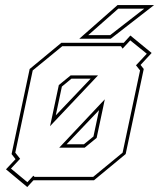

<svg xmlns="http://www.w3.org/2000/svg" viewBox="-20 -708 625 754"><path d="M87 26.5 3.5 -43 41 -83 25.5 -103 96.5 -437 221 -540H463.5H466L492 -568.5L575.5 -500L532 -453L544.5 -437L473.5 -103L349 0H111.5L109 2.5ZM241.5 -141.5H309.5L347 -172L369 -275.5ZM87.5 7.5 111 -18 115.5 -13.5H346L461.5 -108.5L530 -431.5L514 -451.5L556.5 -497L491.5 -549.5L461.5 -517L455 -526.5H224.5L108.5 -431.5L40 -108.5L59 -84.5L23 -46ZM233 -128H212.5L391.5 -318L385 -286.5L359.5 -166.5L312.5 -128ZM176.5 -212.5 184 -247 211 -374 257.5 -412H341.5H365ZM199 -255 336 -399H260.5L223 -368ZM291.5 -556 441.5 -688H585L415 -556ZM326.5 -570H412.5L546.5 -674H444.5Z"/></svg>

Font: Tourney Thin
Style: Italic
Weight: 100
Italic angle: -12°
Designer: Tyler Finck
Foundry: Etcetera Type Co
Version: Version 1.015